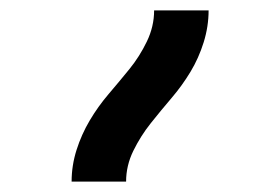

<svg xmlns="http://www.w3.org/2000/svg" viewBox="-20 -792 540 370"><path d="M118 -442Q118 -473 127.5 -503Q137 -533 153 -560Q169 -587 189.5 -611Q210 -635 229.5 -659Q249 -683 263 -712Q277 -741 277 -772H382Q382 -741 372.5 -710.5Q363 -680 347 -653.5Q331 -627 310.5 -603Q290 -579 270.5 -554.5Q251 -530 237 -501.5Q223 -473 223 -442Z"/></svg>

Font: Iosevka Term Curly Extrabold
Style: Regular
Weight: 800
Designer: Belleve Invis
Foundry: Belleve Invis
Version: Version 32.3.0